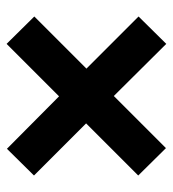

<svg xmlns="http://www.w3.org/2000/svg" viewBox="9 -541 524 582"><g transform="rotate(-90 271.0 -250.0)"><path d="M111 -491 270 -333 429 -492 512 -408 354 -250 512 -92 429 -8 271 -167 113 -9 30 -93 188 -251 30 -409Z"/></g></svg>

Font: Fivo Sans Modern
Style: Regular
Weight: 700
Designer: Alexander Slobzheninov
Foundry: Alexander Slobzheninov
Version: 1.0